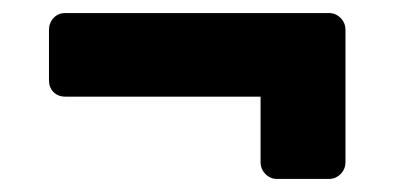

<svg xmlns="http://www.w3.org/2000/svg" viewBox="-20 -408 610 294"><path d="M404 -134Q394 -134 386.5 -141.5Q379 -149 379 -160V-260H80Q69 -260 62 -267Q55 -274 55 -285V-362Q55 -373 62 -380.5Q69 -388 80 -388H484Q494 -388 501.5 -380.5Q509 -373 509 -362V-160Q509 -149 501.5 -141.5Q494 -134 484 -134Z"/></svg>

Font: Rubik Light
Style: Bold
Weight: 700
Version: Version 2.104